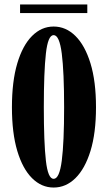

<svg xmlns="http://www.w3.org/2000/svg" viewBox="-20 -830 478 861"><path d="M220.5 11Q166 11 123.8 -31Q81.5 -73 57.5 -153.2Q33.5 -233.5 33.5 -349Q33.5 -465 57.5 -545.8Q81.5 -626.5 123.8 -668.8Q166 -711 220.5 -711Q275.5 -711 318.2 -668.8Q361 -626.5 385.8 -545.8Q410.5 -465 410.5 -349Q410.5 -233.5 385.8 -153.2Q361 -73 318.2 -31Q275.5 11 220.5 11ZM220.5 -28Q246.5 -28 257 -109.5Q267.5 -191 267.5 -349Q267.5 -507 257 -589.8Q246.5 -672.5 220.5 -672.5Q195 -672.5 185.8 -589.8Q176.5 -507 176.5 -349Q176.5 -191 185.8 -109.5Q195 -28 220.5 -28ZM70 -771.5V-810H371.5V-771.5Z"/></svg>

Font: Imbue 10pt ExtraBold
Style: Regular
Weight: 800
Designer: Tyler Finck
Foundry: Etcetera Type Company
Version: Version 1.102; ttfautohint (v1.8.3)